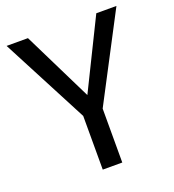

<svg xmlns="http://www.w3.org/2000/svg" viewBox="-127 -788 804 887"><g transform="rotate(-20 275.0 -344.5)"><path d="M323 -265V0H227V-264L5 -689H110L278 -348L446 -689H545Z"/></g></svg>

Font: Fira GO
Style: Regular
Weight: 400
Designer: Carrois Corporate
Foundry: Carrois Corporate GbR
Version: Version 0.300